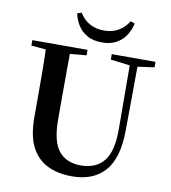

<svg xmlns="http://www.w3.org/2000/svg" viewBox="-101 -1041 1021 1147"><g transform="rotate(10 409.0 -467.5)"><path d="M274.9 -944.8 300.8 -954.1Q324.2 -915 361.6 -893.6Q398.9 -872.1 450.2 -872.1Q500.5 -872.1 537.4 -893.6Q574.2 -915 598.1 -954.1L624 -944.8Q616.2 -907.7 595.5 -874.5Q574.7 -841.3 539.1 -820.6Q503.4 -799.8 450.2 -799.8Q396 -799.8 359.9 -820.6Q323.7 -841.3 303.2 -874.5Q282.7 -907.7 274.9 -944.8ZM521 -708V-741.2H786.1V-708L685.1 -693.8L682.1 -304.2Q680.7 -138.2 611.3 -59.6Q542 19 412.1 19Q328.6 19 265.4 -11Q202.1 -41 166.5 -108.6Q130.9 -176.3 130.9 -290V-400.9Q130.9 -475.1 130.6 -550Q130.4 -625 127.9 -700.2L39.1 -708V-741.2H374V-708L273.9 -699.2Q273.4 -624.5 273.2 -550.3Q272.9 -476.1 272.9 -400.9V-305.2Q272.9 -167 319.6 -110.6Q366.2 -54.2 453.1 -54.2Q545.4 -54.2 593.5 -114Q641.6 -173.8 640.1 -312L638.2 -693.8Z"/></g></svg>

Font: Source Han Serif TW
Style: Bold
Weight: 700
Designer: Ryoko NISHIZUKA Ë•øÂ°öÊ∂ºÂ≠ê (kana & ideographs); Frank Grie√ühammer (Latin, Greek & Cyrillic); Wenlong ZHANG Âº†ÊñáÈæô 
Foundry: Adobe
Version: Version 2.003;hotconv 1.1.1;makeotfexe 2.6.0